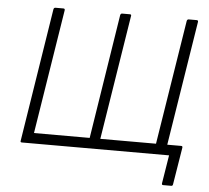

<svg xmlns="http://www.w3.org/2000/svg" viewBox="-55 -714 997 917"><g transform="rotate(5 443.5 -255.5)"><path d="M760 144Q753 144 754 136L776 0H70Q62 0 64 -8L165 -647Q167 -655 174 -655H212Q220 -655 219 -647L124 -50H391L485 -647Q487 -655 494 -655H531Q539 -655 537 -647L442 -50H709L804 -647Q806 -655 813 -655H851Q859 -655 858 -647L763 -50H830Q837 -50 836 -42L807 136Q806 144 799 144Z"/></g></svg>

Font: Sofia Sans Light
Style: Italic
Weight: 300
Italic angle: -9°
Version: Version 4.100-B